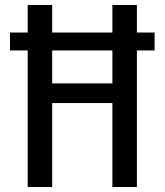

<svg xmlns="http://www.w3.org/2000/svg" viewBox="-20 -750 660 770"><path d="M20 -619.5H600V-547.7H20ZM430.8 -730H529V0H430.8ZM91 -730H189.2V0H91ZM136.8 -415.5H483.8V-336.7H136.8Z"/></svg>

Font: Monaspace Krypton Var
Style: Regular
Weight: 400
Designer: Riley Cran and the Lettermatic Team
Version: Version 1.101 (Monaspace Krypton Var)